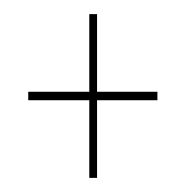

<svg xmlns="http://www.w3.org/2000/svg" viewBox="-20 -376 271 272"><path d="M106.5 -124H117.5V-234H203V-246H117.5V-356H106.5V-246H20V-234H106.5Z"/></svg>

Font: Anybody SemiExpanded Thin
Style: Regular
Weight: 250
Width: 6
Version: Version 1.113;gftools[0.9.25]